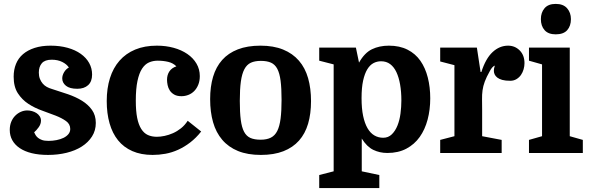

<svg xmlns="http://www.w3.org/2000/svg" viewBox="-20 -784 3018 984"><path d="M229 -62Q208 -62 195.5 -66.5Q183 -71 175 -77.5Q167 -84 162.5 -91.5Q158 -99 155 -106Q166 -115 178 -131.5Q190 -148 190 -166Q190 -178 183.5 -188Q177 -198 167 -204.5Q157 -211 144.5 -214.5Q132 -218 120 -218Q103 -218 87 -211Q71 -204 58 -191Q45 -178 37.5 -159.5Q30 -141 30 -118Q30 -89 43 -65.5Q56 -42 81 -25Q106 -8 142.5 1Q179 10 226 10Q277 10 321.5 -1Q366 -12 399 -33Q432 -54 451.5 -84.5Q471 -115 471 -154Q471 -193 451.5 -220.5Q432 -248 400.5 -267.5Q369 -287 328.5 -301Q288 -315 246 -328Q232 -332 220 -338.5Q208 -345 199 -355.5Q190 -366 184.5 -380Q179 -394 179 -412Q179 -442 194.5 -460Q210 -478 245 -478Q276 -478 299 -466.5Q322 -455 333 -438Q318 -430 308.5 -414Q299 -398 299 -382Q299 -360 318 -344.5Q337 -329 376 -329Q411 -329 431.5 -347.5Q452 -366 452 -402Q452 -434 437 -461Q422 -488 394 -508Q366 -528 326.5 -539Q287 -550 239 -550Q193 -550 157.5 -538.5Q122 -527 98 -506.5Q74 -486 62 -456.5Q50 -427 50 -391Q50 -339 71.5 -306Q93 -273 125 -252Q157 -231 195 -217.5Q233 -204 265 -191.5Q297 -179 318.5 -163.5Q340 -148 340 -123Q340 -108 330.5 -96.5Q321 -85 305.5 -77.5Q290 -70 270 -66Q250 -62 229 -62Z M784 -550Q721 -550 673 -530Q625 -510 592.5 -473Q560 -436 543.5 -383.5Q527 -331 527 -266Q527 -203 541.5 -152Q556 -101 585 -65Q614 -29 658.5 -9.5Q703 10 762 10Q795 10 828 4Q861 -2 893 -16.5Q925 -31 955 -54Q985 -77 1011 -110L942 -165Q927 -142 907.5 -126.5Q888 -111 866.5 -101.5Q845 -92 823.5 -87.5Q802 -83 784 -83Q758 -83 738 -92Q718 -101 704 -123Q690 -145 683 -180Q676 -215 676 -268Q676 -329 684.5 -369Q693 -409 708 -432Q723 -455 743.5 -464Q764 -473 788 -473Q817 -473 842 -467Q867 -461 884 -444Q860 -436 848 -418Q836 -400 836 -375Q836 -363 839 -348Q842 -333 850 -320.5Q858 -308 872.5 -299.5Q887 -291 910 -291Q928 -291 945 -297.5Q962 -304 975 -317Q988 -330 996 -349.5Q1004 -369 1004 -394Q1004 -429 987 -458Q970 -487 940 -507.5Q910 -528 870 -539Q830 -550 784 -550Z M1574 -266Q1574 -331 1559 -383.5Q1544 -436 1512 -473Q1480 -510 1431 -530Q1382 -550 1315 -550Q1248 -550 1199 -531Q1150 -512 1118.5 -476.5Q1087 -441 1072 -390.5Q1057 -340 1057 -276Q1057 -210 1072 -157.5Q1087 -105 1119 -67.5Q1151 -30 1200 -10Q1249 10 1317 10Q1384 10 1432.5 -9Q1481 -28 1512.5 -63.5Q1544 -99 1559 -150Q1574 -201 1574 -266ZM1209 -267Q1209 -327 1214.5 -366.5Q1220 -406 1232.5 -429.5Q1245 -453 1265.5 -462.5Q1286 -472 1317 -472Q1348 -472 1368.5 -463Q1389 -454 1401 -431.5Q1413 -409 1418 -370.5Q1423 -332 1423 -272Q1423 -215 1418 -176Q1413 -137 1401 -113Q1389 -89 1368 -78.5Q1347 -68 1316 -68Q1284 -68 1263.5 -77Q1243 -86 1231 -108.5Q1219 -131 1214 -169.5Q1209 -208 1209 -267Z M1924 113 1834 94V-74Q1860 -32 1893 -16Q1926 0 1965 0Q2021 0 2062.5 -22Q2104 -44 2131 -82Q2158 -120 2171.5 -171Q2185 -222 2185 -280Q2185 -337 2172.5 -386.5Q2160 -436 2134.5 -472.5Q2109 -509 2068.5 -529.5Q2028 -550 1973 -550Q1924 -550 1886 -531.5Q1848 -513 1820 -463L1804 -540H1616V-473L1690 -454V94L1616 113V180H1924ZM1833 -281Q1833 -335 1841 -371Q1849 -407 1862.5 -429Q1876 -451 1894 -460.5Q1912 -470 1933 -470Q1960 -470 1979.5 -455.5Q1999 -441 2011.5 -414.5Q2024 -388 2030.5 -351Q2037 -314 2037 -269Q2037 -236 2032.5 -202Q2028 -168 2017 -140.5Q2006 -113 1988 -95.5Q1970 -78 1944 -78Q1919 -78 1898.5 -90Q1878 -102 1863.5 -127Q1849 -152 1841 -190Q1833 -228 1833 -281Z M2516 -448Q2513 -437 2512 -432.5Q2511 -428 2511 -421Q2511 -412 2515 -403Q2519 -394 2528.5 -386.5Q2538 -379 2554 -374.5Q2570 -370 2595 -370Q2613 -370 2627 -378.5Q2641 -387 2650 -400Q2659 -413 2663.5 -429Q2668 -445 2668 -460Q2668 -501 2643.5 -525.5Q2619 -550 2584 -550Q2540 -550 2504.5 -517Q2469 -484 2447 -415H2443L2424 -540H2236V-469L2309 -450V-86L2236 -67V0H2551V-67L2451 -86V-221Q2451 -251 2450.5 -275Q2450 -299 2453 -321Q2456 -343 2464.5 -366Q2473 -389 2490 -419Q2496 -431 2503 -438.5Q2510 -446 2516 -448Z M2691 -473 2758 -454V-86L2691 -67V0H2967V-67L2900 -86V-540H2691ZM2752 -686Q2752 -651 2771 -629.5Q2790 -608 2828 -608Q2868 -608 2887 -629.5Q2906 -651 2906 -686Q2906 -719 2886.5 -741.5Q2867 -764 2828 -764Q2790 -764 2771 -742Q2752 -720 2752 -686Z"/></svg>

Font: GradeGX
Style: Regular
Weight: 100
Width: 1
Designer: Adam Twardoch
Foundry: Adam Twardoch
Version: Version 2.002; DEVELOPMENT